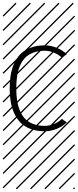

<svg xmlns="http://www.w3.org/2000/svg" viewBox="-23 -978 577 1424"><path d="M436.5 -96.2 472.7 -69.8Q439 -38.6 395.5 -21.5Q352.1 -4.4 309.1 -4.4Q249 -4.4 202.6 -22.2Q156.2 -40 127.7 -69.6Q99.1 -99.1 80.8 -141.4Q62.5 -183.6 55.7 -227.3Q48.8 -271 48.8 -322.8Q48.8 -374.5 55.7 -418.5Q62.5 -462.4 80.8 -504.6Q99.1 -546.9 127.7 -576.2Q156.2 -605.5 202.6 -623.5Q249 -641.6 309.1 -641.6Q352.1 -641.6 395.5 -624.5Q439 -607.4 472.7 -576.2L436.5 -549.8Q409.7 -574.7 375.2 -588.1Q340.8 -601.6 309.1 -601.6Q261.2 -601.6 224.6 -587.9Q188 -574.2 164.3 -550.3Q140.6 -526.4 125.5 -490.7Q110.4 -455.1 104 -414.1Q97.7 -373 97.7 -322.8Q97.7 -272.5 104 -231.7Q110.4 -190.9 125.5 -155.3Q140.6 -119.6 164.3 -95.7Q188 -71.8 224.6 -58.1Q261.2 -44.4 309.1 -44.4Q340.8 -44.4 375.2 -57.9Q409.7 -71.3 436.5 -96.2ZM526.9 410.6 533.7 417.5 525.4 425.8 518.6 418.9ZM526.9 304.7 533.7 311.5 419.4 425.8 412.6 418.9ZM526.9 198.7 533.7 205.6 313.5 425.8 306.6 418.9ZM526.9 92.3 533.7 99.1 207.5 425.8 200.7 418.9ZM526.9 -13.2 533.7 -6.3 101.6 425.8 94.7 418.9ZM526.9 -119.1 533.7 -112.3 3.4 418 -3.4 411.1ZM526.9 -225.6 533.7 -218.8 3.4 311.5 -3.4 304.7ZM526.9 -331.5 533.7 -324.7 3.4 205.6 -3.4 198.7ZM526.9 -438 533.7 -431.2 3.4 99.1 -3.4 92.3ZM526.9 -543.5 533.7 -536.6 3.4 -6.3 -3.4 -13.2ZM526.9 -649.4 533.7 -642.6 3.4 -112.3 -3.4 -119.1ZM526.9 -755.9 533.7 -749 3.4 -218.8 -3.4 -225.6ZM526.9 -861.8 533.7 -855 3.4 -324.7 -3.4 -331.5ZM516.6 -958 523.4 -951.2 3.4 -431.2 -3.4 -438ZM411.1 -958 418 -951.2 3.4 -536.6 -3.4 -543.5ZM305.2 -958 312 -951.2 3.4 -642.6 -3.4 -649.4ZM198.7 -958 205.6 -951.2 3.4 -749 -3.4 -755.9ZM92.3 -958 99.1 -951.2 3.4 -855 -3.4 -861.8Z"/></svg>

Font: AzarMehrMSRS2
Style: Regular
Weight: 1
Designer: Amin Abedi
Version: Version 1.00